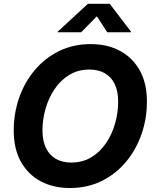

<svg xmlns="http://www.w3.org/2000/svg" viewBox="-20 -967 803 998"><path d="M343.8 10.3Q256.8 10.3 190.9 -25.1Q125 -60.5 88.1 -127.4Q51.3 -194.3 51.3 -288.6Q51.3 -377.4 79.3 -458.3Q107.4 -539.1 160.2 -602.1Q212.9 -665 286.9 -701.4Q360.8 -737.8 451.7 -737.8Q538.6 -737.8 604.2 -702.4Q669.9 -667 706.8 -600.3Q743.7 -533.7 743.7 -439Q743.7 -349.6 715.3 -268.8Q687 -188 634.3 -125Q581.5 -62 507.8 -25.9Q434.1 10.3 343.8 10.3ZM349.6 -122.1Q409.7 -122.1 455.3 -149.9Q501 -177.7 532 -224.1Q563 -270.5 578.6 -326.4Q594.2 -382.3 594.2 -438.5Q594.2 -493.2 576.2 -530.3Q558.1 -567.4 524.7 -586.4Q491.2 -605.5 445.3 -605.5Q385.7 -605.5 340.1 -577.6Q294.4 -549.8 263.4 -503.4Q232.4 -457 216.6 -401.1Q200.7 -345.2 200.7 -289.1Q200.7 -234.9 219 -197.5Q237.3 -160.2 270.8 -141.1Q304.2 -122.1 349.6 -122.1ZM401.9 -799.3H279.3L279.8 -802.2L437 -947.3H550.3L661.1 -802.2L660.6 -799.3H537.6L483.4 -882.3Z"/></svg>

Font: Inter 20pt
Style: Bold Italic
Weight: 700
Italic angle: -9.3988°
Version: Version 4.001;git-66647c0bb